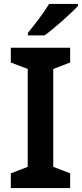

<svg xmlns="http://www.w3.org/2000/svg" viewBox="-20 -957 417 977"><path d="M377 -927V-937H230C203 -892 153 -827 122 -790V-777H207C257 -813 343 -890 377 -927ZM337 0V-75L251 -108V-606L337 -639V-714H35V-639L121 -606V-108L35 -75V0Z"/></svg>

Font: Noto Kufi Arabic SemiBold
Style: Regular
Weight: 600
Designer: Monotype Design Team, David Williams, Khaled Hosny
Foundry: Google LLC
Version: Version 2.109